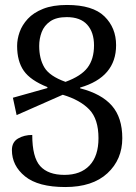

<svg xmlns="http://www.w3.org/2000/svg" viewBox="-20 -744 548 774"><path d="M303 -388Q389 -366 431 -318Q473 -270 473 -187Q473 -101 413 -45.5Q353 10 243 10Q134 10 81 -33Q28 -76 28 -139Q28 -171 52.5 -185.5Q77 -200 110 -200Q110 -110 142 -74.5Q174 -39 240 -39Q305 -39 341 -77Q377 -115 377 -187Q377 -264 340 -302.5Q303 -341 233 -362L47 -280L32 -350L171 -389V-393Q103 -420 76 -458.5Q49 -497 49 -559Q49 -586 59 -614.5Q69 -643 92 -668Q115 -693 154 -708.5Q193 -724 250 -724Q354 -724 401 -678Q448 -632 448 -562Q448 -433 303 -391ZM138 -559Q138 -507 159 -472Q180 -437 244 -414Q307 -437 333 -471.5Q359 -506 359 -561Q359 -614 331.5 -644.5Q304 -675 249 -675Q207 -675 182.5 -658Q158 -641 148 -614.5Q138 -588 138 -559Z"/></svg>

Font: Noto Serif Armenian Condensed Medium
Style: Regular
Weight: 500
Width: 3
Designer: Monotype Design Team
Foundry: Monotype Imaging Inc.
Version: Version 2.008; ttfautohint (v1.8.4.7-5d5b)